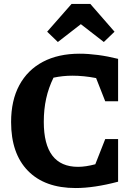

<svg xmlns="http://www.w3.org/2000/svg" viewBox="-20 -938 686 969"><path d="M362 11Q206 11 121 -76Q36 -163 36 -322Q36 -431 77.5 -508Q119 -585 196.5 -626Q274 -667 382 -667Q425 -667 474.5 -660.5Q524 -654 576 -641V-427H511L465 -544Q403 -556 345 -556Q297 -556 250 -546Q225 -495 213 -440.5Q201 -386 201 -323Q201 -96 374 -96Q412 -96 461 -109L511 -236H576V-21Q455 11 362 11ZM436 -918 558 -778 504 -726 388 -816 272 -726 218 -778 341 -918Z"/></svg>

Font: Piazzolla
Style: Bold
Weight: 700
Designer: Juan Pablo del Peral
Foundry: Huerta Tipografica
Version: Version 1.330